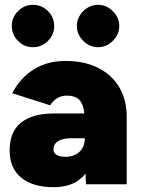

<svg xmlns="http://www.w3.org/2000/svg" viewBox="-20 -765 586 797"><path d="M335 -44Q290 12 204 12Q116 12 68 -27.5Q20 -67 20 -141Q20 -218 67.5 -256Q115 -294 204 -294H330Q327 -330 310.5 -349Q294 -368 256 -368Q215 -368 188 -328L31 -378Q63 -441 119.5 -476.5Q176 -512 252 -512Q331 -512 388 -483Q445 -454 475.5 -402Q506 -350 506 -281V0H337ZM251 -114Q288 -114 310 -135Q332 -156 332 -191H275Q240 -191 221 -179Q202 -167 202 -145Q202 -130 215 -122Q228 -114 251 -114ZM299 -657Q299 -692 325.5 -718.5Q352 -745 387 -745Q422 -745 448.5 -718.5Q475 -692 475 -657Q475 -622 448.5 -595.5Q422 -569 387 -569Q352 -569 325.5 -595.5Q299 -622 299 -657ZM117 -745Q153 -745 179 -719Q205 -693 205 -657Q205 -621 179 -595Q153 -569 117 -569Q81 -569 55 -595Q29 -621 29 -657Q29 -693 55 -719Q81 -745 117 -745Z"/></svg>

Font: Oak Sans Black
Style: Regular
Weight: 900
Designer: Erik Kennedy, Walven
Foundry: Erik Kennedy, Walven
Version: Version 1.000